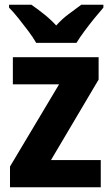

<svg xmlns="http://www.w3.org/2000/svg" viewBox="-20 -786 467 806"><path d="M403 0H22V-87L228 -432H34V-546H394V-452L194 -114H403ZM132 -606Q119 -629 99 -655.5Q79 -682 58 -708.5Q37 -735 18 -754V-766H112Q135 -750 163 -728Q191 -706 216 -679Q241 -707 268.5 -727Q296 -747 321 -766H414V-754Q398 -736 376.5 -709.5Q355 -683 335 -656Q315 -629 301 -606Z"/></svg>

Font: Noto Sans Bengali SemiCondensed
Style: Bold
Weight: 700
Width: 4
Designer: Jelle Bosma - Monotype Design Team
Foundry: Monotype Imaging Inc.
Version: Version 2.003